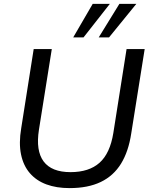

<svg xmlns="http://www.w3.org/2000/svg" viewBox="-20 -957 770 986"><path d="M337 9Q270 9 218.5 -10Q167 -29 133.5 -67.5Q100 -106 88 -164Q76 -222 89 -299L153 -705H246L180 -291Q163 -183 204 -128Q245 -73 342 -73Q437 -73 491 -121Q545 -169 562 -274L630 -705H723L654 -272Q640 -179 601.5 -116.5Q563 -54 497.5 -22.5Q432 9 337 9ZM356 -765 456 -937H544L409 -765ZM487 -765 593 -937H680L540 -765Z"/></svg>

Font: Nunito Sans 12pt ExtraLight 12pt Medium
Style: Italic
Weight: 500
Italic angle: -9°
Version: Version 3.101;gftools[0.9.27]